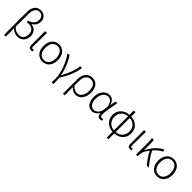

<svg xmlns="http://www.w3.org/2000/svg" viewBox="379 -2532 4455 4455"><g transform="rotate(45 2606.5 -304.5)"><path d="M95 199H154C154 105 153 20 151 -73C206 -10 278 13 348 13C458 13 556 -73 556 -211C556 -327 489 -410 372 -423V-428C444 -473 486 -539 486 -622C486 -746 398 -808 302 -808C163 -808 95 -702 95 -557ZM339 -38C277 -38 208 -57 152 -128C152 -268 152 -404 153 -543C154 -686 211 -759 303 -759C370 -759 428 -712 428 -618C428 -543 378 -453 251 -427L262 -378C282 -383 303 -385 322 -385C439 -385 496 -312 496 -213C496 -105 426 -38 339 -38Z M786 13C809 13 825 8 837 2L828 -44C815 -40 806 -38 796 -38C776 -38 762 -50 762 -78C762 -225 765 -379 767 -534H708V-85C708 -19 733 13 786 13Z M1159 13C1291 13 1394 -88 1394 -266C1394 -446 1291 -547 1159 -547C1026 -547 923 -446 923 -266C923 -88 1026 13 1159 13ZM1159 -38C1050 -38 984 -127 984 -266C984 -403 1050 -496 1159 -496C1267 -496 1333 -403 1333 -266C1333 -127 1267 -38 1159 -38Z M1655 199H1714C1714 136 1711 61 1704 -1C1834 -215 1891 -353 1918 -534H1859C1845 -375 1771 -218 1695 -72H1690C1662 -246 1574 -444 1498 -547L1441 -529C1545 -396 1658 -124 1658 73C1658 125 1658 148 1655 199Z M2025 199H2084C2083 96 2082 32 2080 -71C2133 -8 2190 13 2253 13C2364 13 2472 -93 2472 -275C2472 -441 2397 -547 2251 -547C2129 -547 2025 -458 2025 -281ZM2248 -38C2195 -38 2140 -52 2082 -123V-271C2082 -426 2161 -496 2248 -496C2364 -496 2412 -403 2412 -274C2412 -132 2338 -38 2248 -38Z M2785 13C2857 13 2917 -27 2960 -104H2963C2954 -26 2995 13 3053 13C3079 13 3097 7 3110 1L3100 -45C3089 -41 3075 -38 3062 -38C3033 -38 3009 -60 3009 -95C3009 -200 3045 -385 3075 -534H3017L2992 -392H2989C2961 -505 2886 -547 2817 -547C2694 -547 2584 -440 2584 -254C2584 -78 2667 13 2785 13ZM2795 -38C2700 -38 2645 -121 2645 -255C2645 -411 2729 -496 2820 -496C2872 -496 2939 -472 2971 -331L2962 -226C2955 -123 2875 -38 2795 -38Z M3465 -37C3348 -40 3248 -128 3248 -267C3248 -407 3348 -494 3465 -497ZM3465 199H3521V11C3664 6 3800 -92 3800 -267C3800 -443 3670 -541 3521 -544V-687H3465V-544C3322 -540 3187 -442 3187 -267C3187 -93 3322 6 3465 11ZM3521 -497C3645 -494 3738 -407 3738 -267C3738 -128 3639 -40 3521 -37Z M4033 13C4056 13 4072 8 4084 2L4075 -44C4062 -40 4053 -38 4043 -38C4023 -38 4009 -50 4009 -78C4009 -225 4012 -379 4014 -534H3955V-85C3955 -19 3980 13 4033 13Z M4585 8 4648 0C4564 -93 4474 -227 4421 -332C4490 -414 4559 -468 4619 -490L4613 -547C4503 -513 4374 -371 4287 -213H4283V-412C4283 -457 4280 -508 4273 -534H4215C4224 -490 4225 -438 4225 -395V0H4279V-26C4281 -91 4289 -149 4319 -193C4341 -227 4364 -259 4386 -289C4439 -188 4520 -64 4585 8Z M4922 13C5054 13 5157 -88 5157 -266C5157 -446 5054 -547 4922 -547C4789 -547 4686 -446 4686 -266C4686 -88 4789 13 4922 13ZM4922 -38C4813 -38 4747 -127 4747 -266C4747 -403 4813 -496 4922 -496C5030 -496 5096 -403 5096 -266C5096 -127 5030 -38 4922 -38Z"/></g></svg>

Font: Noto Sans KR Light
Style: Regular
Weight: 300
Designer: Ryoko NISHIZUKA 西塚涼子 (kana, bopomofo & ideographs); Paul D. Hunt (Latin, Greek & Cyrillic); Sandoll Communications 산돌커뮤니
Foundry: Adobe
Version: Version 2.004;hotconv 1.0.118;makeotfexe 2.5.65603